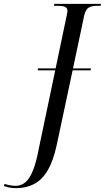

<svg xmlns="http://www.w3.org/2000/svg" viewBox="-167 -734 543 994"><path d="M-83 240Q-102 240 -117.5 237Q-133 234 -147 229L-143 218Q-129 223 -114 225.5Q-99 228 -85 228Q-58 228 -36 210Q-14 192 3.5 149Q21 106 35 30L119 -370H28L30 -380H121L179 -657Q180 -662 181 -667.5Q182 -673 182 -678Q182 -693 169.5 -698.5Q157 -704 134 -704H112L114 -714H356L354 -704H336Q308 -704 292 -694.5Q276 -685 269 -654L211 -380H304L302 -370H209L127 15Q109 99 79.5 148.5Q50 198 9 219Q-32 240 -83 240Z"/></svg>

Font: Noto Serif Display ExtraCondensed
Style: Italic
Weight: 400
Width: 2
Italic angle: -12°
Designer: Monotype Design Team
Foundry: Monotype Imaging Inc.
Version: Version 2.009